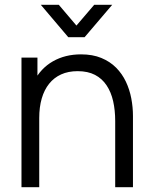

<svg xmlns="http://www.w3.org/2000/svg" viewBox="-20 -780 634 800"><path d="M150 -760H225L298.5 -673.5L372.5 -760H447.5L332.5 -625H264.5ZM460 0V-275.5Q460 -320.5 451.5 -358.2Q443 -396 424.2 -424.2Q405.5 -452.5 375.8 -468Q346 -483.5 303.5 -483.5Q264.5 -483.5 234.8 -470Q205 -456.5 184.8 -431.2Q164.5 -406 154 -370Q143.5 -334 143.5 -288L91.5 -299.5Q91.5 -382.5 120.5 -439Q149.5 -495.5 200.5 -524.5Q251.5 -553.5 317.5 -553.5Q366 -553.5 402.2 -538.5Q438.5 -523.5 463.8 -498Q489 -472.5 504.5 -439.8Q520 -407 527 -370.2Q534 -333.5 534 -297V0ZM69.5 0V-540H136V-407H143.5V0Z"/></svg>

Font: Manrope ExtraLight
Style: Regular
Weight: 400
Version: Version 4.504